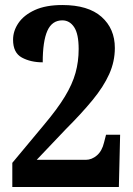

<svg xmlns="http://www.w3.org/2000/svg" viewBox="-20 -744 531 764"><path d="M29 0V-96L154 -246Q208 -310 238 -359.5Q268 -409 280.5 -454Q293 -499 293 -549Q293 -609 275 -636Q257 -663 228 -663Q187 -663 168.5 -621.5Q150 -580 150 -496Q102 -496 67 -515Q32 -534 32 -586Q32 -621 53.5 -652.5Q75 -684 118.5 -704Q162 -724 228 -724Q331 -724 384 -677Q437 -630 437 -553Q437 -499 414.5 -449Q392 -399 348.5 -346Q305 -293 241 -229L126 -108H321Q345 -108 365.5 -125.5Q386 -143 394 -177L402 -208H458L453 0Z"/></svg>

Font: Noto Serif Bengali Condensed ExtraBold
Style: Regular
Weight: 800
Width: 3
Designer: Juan Bruce, Universal Thirst, Indian Type Foundry and the Monotype Design Team.
Foundry: Monotype Imaging Inc.
Version: Version 2.003; ttfautohint (v1.8.4.7-5d5b)